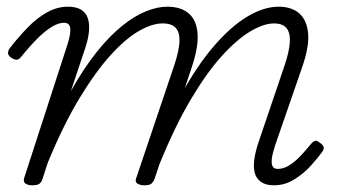

<svg xmlns="http://www.w3.org/2000/svg" viewBox="-20 -539 1029 574"><path d="M76 15Q64 15 56.5 10Q49 5 52 -6L182 -407Q192 -439 190 -455Q188 -471 171 -471Q155 -471 134.5 -458.5Q114 -446 91.5 -423.5Q69 -401 44 -370Q37 -361 30.5 -360.5Q24 -360 14 -366Q3 -374 4 -382Q5 -390 10 -396Q35 -428 62.5 -456.5Q90 -485 120.5 -502Q151 -519 183 -519Q208 -519 222.5 -510Q237 -501 242.5 -484.5Q248 -468 246 -445.5Q244 -423 235 -396L192 -267Q231 -336 269.5 -384Q308 -432 345.5 -462Q383 -492 417 -505.5Q451 -519 480 -519Q520 -519 543.5 -499.5Q567 -480 570.5 -440.5Q574 -401 554 -340L442 -4Q438 6 432 10.5Q426 15 411 15Q399 15 391 10Q383 5 387 -6L501 -344Q515 -386 516.5 -413.5Q518 -441 506 -455Q494 -469 466 -469Q435 -469 395.5 -446.5Q356 -424 311 -374.5Q266 -325 218 -246Q170 -167 123 -53L107 -4Q104 6 97.5 10.5Q91 15 76 15ZM799 15Q775 15 760.5 5Q746 -5 741.5 -22.5Q737 -40 740.5 -64Q744 -88 754 -117L831 -344Q845 -386 846.5 -413.5Q848 -441 836.5 -455Q825 -469 799 -469Q769 -469 729 -445.5Q689 -422 643.5 -372Q598 -322 550 -241Q502 -160 455 -44H431Q471 -162 519 -251Q567 -340 618.5 -400Q670 -460 719.5 -489.5Q769 -519 813 -519Q851 -519 874 -499.5Q897 -480 901 -440.5Q905 -401 884 -340L802 -103Q794 -78 792.5 -63Q791 -48 795.5 -41Q800 -34 810 -34Q828 -34 846 -45.5Q864 -57 880.5 -75Q897 -93 910 -109Q917 -117 922.5 -118Q928 -119 935 -113Q946 -106 947.5 -99.5Q949 -93 944 -86Q932 -69 910.5 -45Q889 -21 860.5 -3Q832 15 799 15Z"/></svg>

Font: Playwrite US Trad ExtraLight
Style: Regular
Weight: 250
Designer: Veronika Burian, José Scaglione
Foundry: TypeTogether
Version: Version 1.003